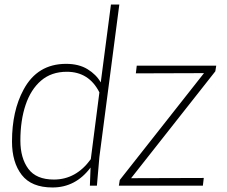

<svg xmlns="http://www.w3.org/2000/svg" viewBox="-20 -820 1001 848"><path d="M212 8Q119 8 76 -47.5Q33 -103 33 -195Q33 -330 84 -424Q145 -538 272 -538Q328 -538 366.5 -514.5Q405 -491 425 -456L470 -800H507L419 -127L408 0H377L380 -80Q314 8 212 8ZM218 -27Q316 -27 381 -117L419 -412Q373 -503 275 -503Q207 -503 161.5 -464Q116 -425 93 -356.5Q70 -288 70 -199Q70 -122 105 -74.5Q140 -27 218 -27ZM876 0H505L509 -25L881 -497L580 -496L584 -530H935L931 -505L559 -33L880 -34Z"/></svg>

Font: Tanohe Sans ExtraLight
Style: Italic
Weight: 200
Designer: Village Type and Design LLC & Cristiano Sobral
Foundry: Cooper Hewitt Smithsonian Design Museum
Version: Version 1.00;September 29, 2021;FontCreator 13.0.0.2655 64-b